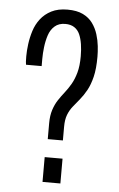

<svg xmlns="http://www.w3.org/2000/svg" viewBox="-51 -735 476 771"><g transform="rotate(5 186.5 -349.0)"><path d="M156 -173V-237Q156 -268 163.5 -291Q171 -314 182.5 -331.5Q194 -349 207.5 -366Q221 -383 232.5 -403Q244 -423 251.5 -450Q259 -477 259 -516Q259 -542 255.5 -564.5Q252 -587 244.5 -604Q237 -621 222.5 -630.5Q208 -640 186 -640Q160 -640 143.5 -625.5Q127 -611 119.5 -588Q112 -565 109 -539.5Q106 -514 106 -492Q106 -485 106 -478Q106 -471 106 -463H43Q42 -467 41.5 -475.5Q41 -484 41 -497Q41 -519 44.5 -546Q48 -573 56.5 -600Q65 -627 82 -649Q99 -671 125.5 -684.5Q152 -698 190 -698Q228 -698 252.5 -686Q277 -674 291.5 -654Q306 -634 313.5 -610Q321 -586 323.5 -562.5Q326 -539 326 -520Q326 -471 318 -438.5Q310 -406 297.5 -383.5Q285 -361 271 -344Q257 -327 244.5 -311.5Q232 -296 224.5 -276.5Q217 -257 217 -228V-173ZM150 0V-100H222V0Z"/></g></svg>

Font: Archivo ExtraCondensed Light
Style: Regular
Weight: 300
Width: 2
Designer: Hector Gatti
Foundry: Omnibus-Type
Version: Version 2.001